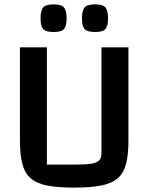

<svg xmlns="http://www.w3.org/2000/svg" viewBox="-20 -841 677 876"><path d="M318 15Q243 15 195 5.5Q147 -4 120 -27.5Q93 -51 82 -93Q71 -135 71 -199V-625H194V-90H323Q372 -90 398 -94.5Q424 -99 433.5 -110.5Q443 -122 443 -143V-625H566V-199Q566 -135 555 -93Q544 -51 517 -27.5Q490 -4 441.5 5.5Q393 15 318 15ZM414 -695Q377 -695 365.5 -709Q354 -723 354 -757Q354 -792 365.5 -806.5Q377 -821 414 -821Q450 -821 461.5 -806.5Q473 -792 473 -757Q473 -723 461.5 -709Q450 -695 414 -695ZM225 -695Q188 -695 176.5 -709Q165 -723 165 -757Q165 -792 176.5 -806.5Q188 -821 225 -821Q261 -821 272.5 -806.5Q284 -792 284 -757Q284 -723 272.5 -709Q261 -695 225 -695Z"/></svg>

Font: Changa Medium
Style: Regular
Weight: 500
Designer: Eduardo Rodriguez Tunni
Foundry: Eduardo Rodriguez Tunni
Version: Version 3.003